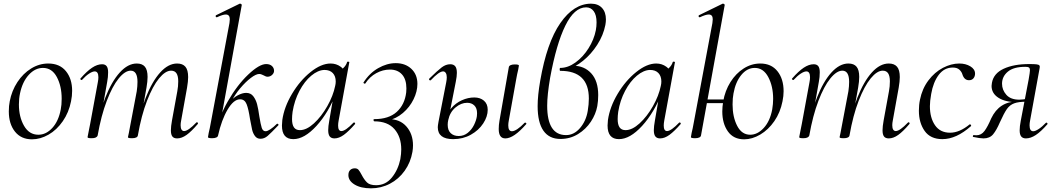

<svg xmlns="http://www.w3.org/2000/svg" viewBox="-20 -745 5743 1046"><path d="M28 -138Q28 -169 33 -193Q44 -251 75 -298Q106 -345 150 -372Q194 -399 243 -399Q305 -399 339 -357.5Q373 -316 373 -250Q373 -222 367 -193Q355 -132 322 -84.5Q289 -37 244.5 -11.5Q200 14 154 14Q95 14 61.5 -28Q28 -70 28 -138ZM311 -149Q316 -173 316 -207Q316 -276 289.5 -325.5Q263 -375 214 -375Q171 -375 136.5 -337Q102 -299 89 -236Q83 -208 83 -176Q83 -108 111 -59.5Q139 -11 189 -11Q231 -11 265 -48Q299 -85 311 -149Z M911 -35Q911 -56 917 -89L946 -248Q951 -274 951 -302Q951 -331 941.5 -345.5Q932 -360 912 -360Q881 -360 846.5 -318Q812 -276 781 -196Q750 -116 731 -7L720 -8Q739 -124 774 -213Q809 -302 853 -350.5Q897 -399 945 -399Q975 -399 990 -381.5Q1005 -364 1005 -325Q1005 -302 999 -267L967 -89Q964 -74 964 -63Q964 -47 969 -39Q974 -31 983 -31Q1005 -31 1049 -77Q1051 -79 1053 -79Q1056 -79 1058 -75.5Q1060 -72 1057 -69Q1023 -29 996.5 -10Q970 9 945 9Q927 9 919 -1.5Q911 -12 911 -35ZM457 2Q457 1 465 -39L471 -69L513 -297Q516 -312 516 -324Q516 -356 496 -356Q484 -356 465.5 -344Q447 -332 427 -310Q426 -309 424 -309Q421 -309 418.5 -312.5Q416 -316 419 -318Q453 -357 481.5 -376Q510 -395 536 -395Q553 -395 561 -384.5Q569 -374 569 -351Q569 -325 564 -299L512 -7Q507 8 480 8Q466 8 461.5 6.5Q457 5 457 2ZM677 2 682 -21 692 -74 725 -248Q729 -275 729 -299Q729 -360 692 -360Q661 -360 626.5 -317.5Q592 -275 561.5 -195Q531 -115 512 -7L499 -8Q519 -124 553.5 -212.5Q588 -301 632.5 -350Q677 -399 725 -399Q755 -399 769.5 -381.5Q784 -364 784 -326Q784 -302 778 -267L731 -7Q730 0 722 4Q714 8 700 8Q686 8 681.5 6.5Q677 5 677 2Z M1113 2 1117 -21Q1123 -45 1128 -74L1230 -619Q1232 -635 1232 -640Q1232 -666 1210 -666Q1194 -666 1162 -651H1160Q1156 -651 1155 -655.5Q1154 -660 1157 -662L1286 -725H1288Q1292 -725 1295 -722Q1298 -719 1297 -717L1168 -7Q1167 0 1158.5 4Q1150 8 1136 8Q1113 8 1113 2ZM1342 -97Q1334 -151 1323.5 -177.5Q1313 -204 1288 -204Q1253 -204 1220 -148Q1187 -92 1168 -7L1154 -8Q1170 -104 1221.5 -193.5Q1273 -283 1333 -339.5Q1393 -396 1430 -396Q1450 -396 1461.5 -385.5Q1473 -375 1473 -359Q1473 -347 1462.5 -337Q1452 -327 1437 -327Q1429 -327 1415 -335Q1413 -336 1406 -339Q1399 -342 1392 -342Q1375 -342 1346.5 -320.5Q1318 -299 1288.5 -264Q1259 -229 1239 -189L1228 -184Q1248 -211 1274 -225Q1300 -239 1321 -239Q1346 -239 1360 -220.5Q1374 -202 1380.5 -177.5Q1387 -153 1393 -110Q1400 -67 1406 -48.5Q1412 -30 1427 -30Q1437 -30 1453.5 -41Q1470 -52 1488 -70Q1489 -71 1491 -71Q1494 -71 1496.5 -67.5Q1499 -64 1496 -62Q1456 -20 1438 -4.5Q1420 11 1399 11Q1380 11 1369 -4Q1358 -19 1353.5 -38.5Q1349 -58 1342 -97Z M1516 -61Q1516 -69 1518 -91Q1528 -162 1571 -234Q1614 -306 1672 -352.5Q1730 -399 1781 -399Q1812 -399 1836 -381.5Q1860 -364 1863 -330L1820 -357Q1834 -359 1850 -374Q1866 -389 1871 -407Q1872 -410 1878 -409Q1884 -408 1883 -406L1825 -89Q1822 -73 1822 -61Q1822 -31 1840 -31Q1862 -31 1906 -77Q1907 -78 1909 -78Q1912 -78 1914 -74.5Q1916 -71 1914 -69Q1880 -30 1853.5 -10.5Q1827 9 1802 9Q1785 9 1776.5 -1.5Q1768 -12 1768 -36Q1768 -56 1774 -89L1798 -229L1815 -246Q1770 -131 1704 -59Q1638 13 1578 13Q1516 13 1516 -61ZM1806 -277Q1809 -289 1809 -301Q1809 -330 1793 -347Q1777 -364 1747 -364Q1712 -363 1675.5 -332.5Q1639 -302 1611.5 -250Q1584 -198 1574 -136Q1571 -114 1571 -96Q1571 -66 1581.5 -51Q1592 -36 1614 -36Q1650 -36 1690.5 -73Q1731 -110 1763 -166.5Q1795 -223 1806 -277Z M2194 -263Q2194 -313 2170 -339.5Q2146 -366 2104 -366Q2066 -366 2030 -346.5Q1994 -327 1970 -290Q1970 -289 1968 -289Q1965 -289 1962 -291.5Q1959 -294 1960 -295Q1992 -346 2040 -373.5Q2088 -401 2136 -401Q2188 -401 2221 -370Q2254 -339 2254 -288Q2254 -247 2233 -204Q2212 -161 2175 -129.5Q2138 -98 2092 -88L2095 -96Q2158 -97 2194 -56Q2230 -15 2230 47Q2230 64 2227 82Q2217 140 2184.5 185.5Q2152 231 2104 256Q2056 281 2001 281Q1946 281 1912 260.5Q1878 240 1878 209Q1878 191 1887.5 181.5Q1897 172 1913 172Q1926 172 1933 180Q1940 188 1950 207Q1964 234 1979.5 249Q1995 264 2029 264Q2081 264 2115 222Q2149 180 2161 122Q2166 92 2166 69Q2166 1 2129 -41.5Q2092 -84 2019 -84Q2016 -84 2015 -90Q2014 -96 2019 -96Q2098 -96 2141.5 -135.5Q2185 -175 2193 -242Q2194 -249 2194 -263Z M2697 -42Q2697 -64 2701 -87L2752 -379Q2753 -386 2761.5 -390Q2770 -394 2784 -394Q2807 -394 2807 -388L2803 -365Q2797 -341 2792 -312L2752 -89Q2749 -74 2749 -62Q2749 -30 2769 -30Q2781 -30 2799 -42Q2817 -54 2838 -76Q2839 -77 2841 -77Q2845 -77 2847 -73.5Q2849 -70 2846 -68Q2779 9 2733 9Q2697 9 2697 -42ZM2365 -52Q2365 -60 2369 -82L2411 -297Q2414 -312 2414 -324Q2414 -339 2408.5 -347.5Q2403 -356 2394 -356Q2372 -356 2327 -308Q2326 -307 2324 -307Q2320 -307 2318 -310.5Q2316 -314 2319 -317Q2364 -361 2386.5 -378Q2409 -395 2433 -395Q2451 -395 2460 -384Q2469 -373 2469 -348Q2469 -329 2463 -299L2422 -91Q2419 -78 2419 -65Q2419 -35 2435.5 -19.5Q2452 -4 2479 -4Q2507 -4 2528.5 -21.5Q2550 -39 2562.5 -64.5Q2575 -90 2578 -112Q2579 -118 2579 -128Q2579 -156 2564 -170.5Q2549 -185 2525 -185Q2492 -185 2461.5 -159.5Q2431 -134 2422 -91L2408 -92Q2415 -128 2439 -156Q2463 -184 2496.5 -199Q2530 -214 2564 -214Q2596 -214 2616.5 -196.5Q2637 -179 2637 -147Q2637 -110 2612.5 -72.5Q2588 -35 2545 -11Q2502 13 2449 13Q2365 13 2365 -52Z M3239 -227Q3239 -195 3234 -167Q3226 -123 3199 -82Q3172 -41 3129 -14.5Q3086 12 3033 12Q2972 12 2940.5 -33Q2909 -78 2909 -167Q2909 -224 2923 -305Q2959 -513 3032.5 -619Q3106 -725 3200 -725Q3238 -725 3259.5 -702Q3281 -679 3281 -639Q3281 -626 3278 -609Q3267 -553 3234 -501.5Q3201 -450 3156.5 -414Q3112 -378 3067 -365L3102 -387Q3163 -387 3201 -345.5Q3239 -304 3239 -227ZM3182 -141Q3188 -177 3188 -208Q3188 -359 3033 -359Q3029 -359 3029 -366Q3029 -375 3032 -375Q3074 -375 3115 -404.5Q3156 -434 3186 -481.5Q3216 -529 3226 -580Q3230 -601 3230 -623Q3230 -663 3214.5 -684Q3199 -705 3173 -705Q3109 -705 3060 -605.5Q3011 -506 2977 -321Q2961 -227 2961 -169Q2961 -9 3064 -9Q3107 -9 3140 -47.5Q3173 -86 3182 -141Z M3290 -61Q3290 -69 3292 -91Q3302 -162 3345 -234Q3388 -306 3446 -352.5Q3504 -399 3555 -399Q3586 -399 3610 -381.5Q3634 -364 3637 -330L3594 -357Q3608 -359 3624 -374Q3640 -389 3645 -407Q3646 -410 3652 -409Q3658 -408 3657 -406L3599 -89Q3596 -73 3596 -61Q3596 -31 3614 -31Q3636 -31 3680 -77Q3681 -78 3683 -78Q3686 -78 3688 -74.5Q3690 -71 3688 -69Q3654 -30 3627.5 -10.5Q3601 9 3576 9Q3559 9 3550.5 -1.5Q3542 -12 3542 -36Q3542 -56 3548 -89L3572 -229L3589 -246Q3544 -131 3478 -59Q3412 13 3352 13Q3290 13 3290 -61ZM3580 -277Q3583 -289 3583 -301Q3583 -330 3567 -347Q3551 -364 3521 -364Q3486 -363 3449.5 -332.5Q3413 -302 3385.5 -250Q3358 -198 3348 -136Q3345 -114 3345 -96Q3345 -66 3355.5 -51Q3366 -36 3388 -36Q3424 -36 3464.5 -73Q3505 -110 3537 -166.5Q3569 -223 3580 -277Z M3915 -138Q3915 -163 3920 -193Q3930 -251 3959.5 -298Q3989 -345 4031.5 -372Q4074 -399 4122 -399Q4182 -399 4215.5 -357Q4249 -315 4249 -248Q4249 -222 4243 -193Q4231 -132 4198.5 -85Q4166 -38 4122 -12Q4078 14 4034 14Q3976 14 3945.5 -29Q3915 -72 3915 -138ZM3816 -203H3951L3947 -183H3812ZM4187 -149Q4192 -179 4192 -206Q4192 -275 4165.5 -325Q4139 -375 4092 -375Q4050 -375 4018.5 -336.5Q3987 -298 3976 -236Q3971 -211 3971 -176Q3971 -108 3996 -59.5Q4021 -11 4067 -11Q4107 -11 4141 -48Q4175 -85 4187 -149ZM3744 2 3748 -21Q3754 -45 3759 -74L3861 -619Q3863 -635 3863 -640Q3863 -666 3841 -666Q3825 -666 3793 -651H3791Q3787 -651 3786 -655.5Q3785 -660 3788 -662L3917 -725H3919Q3923 -725 3926 -722Q3929 -719 3928 -717L3799 -7Q3798 0 3789.5 4Q3781 8 3767 8Q3744 8 3744 2Z M4788 -35Q4788 -56 4794 -89L4823 -248Q4828 -274 4828 -302Q4828 -331 4818.5 -345.5Q4809 -360 4789 -360Q4758 -360 4723.5 -318Q4689 -276 4658 -196Q4627 -116 4608 -7L4597 -8Q4616 -124 4651 -213Q4686 -302 4730 -350.5Q4774 -399 4822 -399Q4852 -399 4867 -381.5Q4882 -364 4882 -325Q4882 -302 4876 -267L4844 -89Q4841 -74 4841 -63Q4841 -47 4846 -39Q4851 -31 4860 -31Q4882 -31 4926 -77Q4928 -79 4930 -79Q4933 -79 4935 -75.5Q4937 -72 4934 -69Q4900 -29 4873.5 -10Q4847 9 4822 9Q4804 9 4796 -1.5Q4788 -12 4788 -35ZM4334 2Q4334 1 4342 -39L4348 -69L4390 -297Q4393 -312 4393 -324Q4393 -356 4373 -356Q4361 -356 4342.5 -344Q4324 -332 4304 -310Q4303 -309 4301 -309Q4298 -309 4295.5 -312.5Q4293 -316 4296 -318Q4330 -357 4358.5 -376Q4387 -395 4413 -395Q4430 -395 4438 -384.5Q4446 -374 4446 -351Q4446 -325 4441 -299L4389 -7Q4384 8 4357 8Q4343 8 4338.5 6.5Q4334 5 4334 2ZM4554 2 4559 -21 4569 -74 4602 -248Q4606 -275 4606 -299Q4606 -360 4569 -360Q4538 -360 4503.5 -317.5Q4469 -275 4438.5 -195Q4408 -115 4389 -7L4376 -8Q4396 -124 4430.5 -212.5Q4465 -301 4509.5 -350Q4554 -399 4602 -399Q4632 -399 4646.5 -381.5Q4661 -364 4661 -326Q4661 -302 4655 -267L4608 -7Q4607 0 4599 4Q4591 8 4577 8Q4563 8 4558.5 6.5Q4554 5 4554 2Z M4986 -142Q4986 -174 4992 -202Q5004 -262 5038 -307Q5072 -352 5117 -375.5Q5162 -399 5206 -399Q5241 -399 5266.5 -383.5Q5292 -368 5292 -344Q5292 -329 5283.5 -318.5Q5275 -308 5259 -308Q5233 -308 5223 -340Q5219 -354 5206.5 -365.5Q5194 -377 5171 -377Q5124 -377 5094 -337Q5064 -297 5053 -233Q5046 -193 5046 -167Q5046 -103 5074 -62.5Q5102 -22 5156 -22Q5207 -22 5262 -67L5264 -68Q5267 -68 5269.5 -64Q5272 -60 5270 -58Q5190 13 5114 13Q5049 13 5017.5 -31.5Q4986 -76 4986 -142Z M5282 1Q5280 1 5280 -2Q5280 -9 5285 -9L5299 -8Q5326 -8 5343.5 -31.5Q5361 -55 5380 -100Q5424 -192 5521 -192L5526 -188Q5458 -188 5420 -212Q5382 -236 5382 -277Q5382 -282 5384 -294Q5393 -345 5448 -370.5Q5503 -396 5587 -396Q5615 -396 5627 -394.5Q5639 -393 5642.5 -388.5Q5646 -384 5644 -375L5592 -89Q5589 -74 5589 -62Q5589 -30 5609 -30Q5620 -30 5638.5 -42Q5657 -54 5678 -76Q5679 -77 5681 -77Q5684 -77 5686 -73.5Q5688 -70 5686 -68Q5651 -28 5623 -9.5Q5595 9 5569 9Q5552 9 5543.5 -1.5Q5535 -12 5535 -35Q5535 -56 5541 -87L5584 -312Q5591 -352 5591 -361Q5591 -374 5585.5 -377.5Q5580 -381 5566 -381Q5502 -381 5470.5 -354.5Q5439 -328 5439 -289Q5439 -255 5462.5 -228.5Q5486 -202 5533 -202Q5556 -202 5580 -208L5574 -191Q5529 -191 5505 -182Q5481 -173 5465.5 -151Q5450 -129 5427 -78Q5409 -36 5390.5 -13.5Q5372 9 5338 9Q5319 9 5282 1Z"/></svg>

Font: Cormorant Infant
Style: Italic
Weight: 400
Italic angle: -10°
Designer: Christian Thalmann (Catharsis Fonts)
Foundry: Catharsis Fonts
Version: Version 4.000